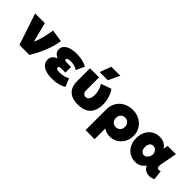

<svg xmlns="http://www.w3.org/2000/svg" viewBox="88 -1776 2990 2990"><g transform="rotate(45 1583.0 -281.0)"><path d="M177.5 0 3.5 -520H216.5L323 -109L277 -149.5Q305.5 -198 327.8 -262.8Q350 -327.5 365.5 -397.2Q381 -467 390 -529.5L593.5 -497.5Q573.5 -372.5 521.2 -244.5Q469 -116.5 397.5 0Z M902 15Q783.5 15 715.8 -28.2Q648 -71.5 648 -150Q648 -192 673.5 -224.2Q699 -256.5 747 -273Q703.5 -290 680.8 -318.5Q658 -347 658 -388Q658 -432 688 -465Q718 -498 773.2 -516.5Q828.5 -535 903 -535Q974 -535 1028.8 -522.8Q1083.5 -510.5 1138 -482L1074 -342Q1044.5 -363.5 1006.8 -374.8Q969 -386 928 -386Q901.5 -386 883 -382Q864.5 -378 854.8 -370.5Q845 -363 845 -351.5Q845 -338 858.5 -332Q872 -326 901 -326H988V-202H909Q888 -202 874 -199.2Q860 -196.5 853 -190.2Q846 -184 846 -173Q846 -154.5 866.8 -146.2Q887.5 -138 926 -138Q970 -138 1010.8 -148.2Q1051.5 -158.5 1091 -180L1147 -46Q1100 -16 1039 -0.5Q978 15 902 15Z M1479.5 15Q1381 15 1322.2 -17.5Q1263.5 -50 1237.5 -106.2Q1211.5 -162.5 1211.5 -234V-520H1411.5V-237Q1411.5 -198 1429.2 -176.5Q1447 -155 1480.5 -155Q1499 -155 1513.5 -163.2Q1528 -171.5 1538 -187Q1548 -202.5 1553.2 -225.5Q1558.5 -248.5 1558.5 -277.5Q1558.5 -313 1552 -346.8Q1545.5 -380.5 1533 -411.8Q1520.5 -443 1502 -470L1674 -530Q1712.5 -476.5 1734 -405.2Q1755.5 -334 1755.5 -263Q1755.5 -172 1723.2 -110.2Q1691 -48.5 1629.5 -17Q1568 14.5 1479.5 15ZM1359.5 -585 1429.5 -772H1627.5L1539.5 -585Z M1844 210V-247Q1844 -330 1881.5 -395Q1919 -460 1986.2 -497.5Q2053.5 -535 2143 -535Q2230 -535 2296.2 -497.5Q2362.5 -460 2399.8 -397.5Q2437 -335 2437 -260Q2437 -201 2417.8 -151Q2398.5 -101 2363.5 -63.8Q2328.5 -26.5 2280.8 -5.8Q2233 15 2176 15Q2139.5 15 2106 5Q2072.5 -5 2043 -26V210ZM2143 -155Q2171.5 -155 2194.2 -167.8Q2217 -180.5 2230 -204Q2243 -227.5 2243 -260Q2243 -292.5 2229.8 -316Q2216.5 -339.5 2193.8 -352.2Q2171 -365 2143 -365Q2115 -365 2092.2 -352.2Q2069.5 -339.5 2056.2 -316Q2043 -292.5 2043 -260Q2043 -227.5 2056 -204Q2069 -180.5 2091.8 -167.8Q2114.5 -155 2143 -155Z M2738 15Q2671.5 15 2614.8 -17.5Q2558 -50 2523.5 -111.5Q2489 -173 2489 -260Q2489 -325.5 2508.8 -376.8Q2528.5 -428 2562.8 -463.2Q2597 -498.5 2641.5 -516.8Q2686 -535 2736 -535Q2771 -535 2803 -525.5Q2835 -516 2861.8 -496.2Q2888.5 -476.5 2908 -445L2921 -520H3104L3054 -260Q3047.5 -226.5 3047.5 -204.2Q3047.5 -182 3055.5 -170.8Q3063.5 -159.5 3080.5 -158Q3097.5 -156.5 3125 -164L3142 -8.5Q3095.5 16 3047.2 15Q2999 14 2961.2 -9.2Q2923.5 -32.5 2909 -75Q2876 -30 2834.5 -7.5Q2793 15 2738 15ZM2762 -155Q2781.5 -155 2800.8 -166.8Q2820 -178.5 2834.8 -203.8Q2849.5 -229 2855 -269Q2852.5 -287 2846.8 -302Q2841 -317 2832.2 -328.8Q2823.5 -340.5 2812.5 -348.5Q2801.5 -356.5 2789 -360.8Q2776.5 -365 2763 -365Q2739.5 -365 2721.5 -352.5Q2703.5 -340 2693.2 -316.8Q2683 -293.5 2683 -261Q2683 -208.5 2707.5 -181.8Q2732 -155 2762 -155Z"/></g></svg>

Font: Geologica Roman Black
Style: Regular
Weight: 900
Designer: Sindre Bremnes, Frode Helland
Foundry: Monokrom Skriftforlag AS
Version: Version 1.010;gftools[0.9.28]